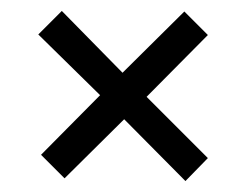

<svg xmlns="http://www.w3.org/2000/svg" viewBox="-20 -434 450 351"><path d="M319 -103 207 -216 98 -108 55 -151 163 -260 50 -371 93 -414 204 -301 317 -413 360 -370 248 -257 360 -145Z"/></svg>

Font: Kanit Light
Style: Regular
Weight: 300
Designer: Katatrad Team
Foundry: CadsonDemak
Version: Version 2.000; ttfautohint (v1.8.3)